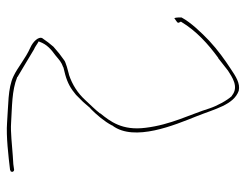

<svg xmlns="http://www.w3.org/2000/svg" viewBox="-100 -552 731 571"><g transform="rotate(90 265.5 -266.5)"><path d="M32 -431C32 -426 33 -422 34 -419L37 -422H38C50 -431 49 -429 45 -438C45 -438 44 -439 44 -439C44 -439 45 -440 45 -440C72 -485 111 -520 152 -550H153C165 -559 178 -570 190 -579C209 -591 238 -612 264 -591H265V-590H266C279 -576 295 -546 302 -525C320 -467 351 -409 360 -334C369 -264 341 -229 317 -199V-198C306 -184 290 -168 278 -155C257 -132 232 -116 202 -106H201L179 -100C171 -97 162 -95 158 -91L139 -77C133 -72 126 -66 119 -60C111 -51 101 -38 93 -26C89 -16 102 0 122 9C154 23 181 47 207 59C242 76 295 74 345 78C385 81 444 74 486 69V68H487C488 68 491 68 491 62C491 61 489 57 485 57C474 59 465 60 443 61C411 63 374 68 345 66C298 63 249 64 210 48H209V47C183 32 156 15 127 -2C119 -5 111 -12 103 -16L104 -18C112 -41 127 -53 146 -67C158 -77 165 -84 180 -89L181 -90H182L202 -95C227 -102 243 -111 262 -127L283 -148C289 -155 296 -163 302 -170H303C321 -188 341 -211 353 -234V-235L354 -236C402 -301 352 -420 326 -485C304 -540 292 -596 250 -611C228 -616 207 -602 186 -588C157 -569 129 -549 101 -523C77 -500 47 -469 32 -441ZM354 -236Z"/></g></svg>

Font: Stray Cat
Style: HlCn
Weight: 100
Version: Version 1.0